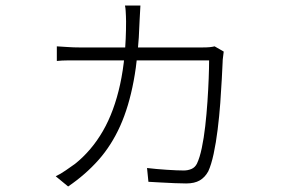

<svg xmlns="http://www.w3.org/2000/svg" viewBox="-20 -624 1040 696"><path d="M489 -604Q488 -589 487.5 -576.5Q487 -564 486 -549Q482 -424 464.5 -330.5Q447 -237 415.5 -167Q384 -97 337 -44Q290 9 227 52L182 15Q199 7 218.5 -6.5Q238 -20 252 -30Q312 -78 353 -149Q394 -220 415.5 -318.5Q437 -417 437 -546Q437 -556 436.5 -565.5Q436 -575 435.5 -585Q435 -595 433 -604ZM791 -437Q790 -427 788.5 -417Q787 -407 787 -398Q786 -377 784 -337.5Q782 -298 778.5 -250.5Q775 -203 769 -154.5Q763 -106 754.5 -66.5Q746 -27 735 -3Q723 19 704 30Q685 41 655 41Q639 41 614 40Q589 39 563 37.5Q537 36 518 35L513 -15Q546 -11 585 -8.5Q624 -6 646 -6Q661 -6 674 -11.5Q687 -17 694 -31Q704 -52 711.5 -87.5Q719 -123 724 -167Q729 -211 732 -255.5Q735 -300 736.5 -339.5Q738 -379 738 -405H270Q244 -405 224.5 -405Q205 -405 186 -403V-456Q205 -455 225.5 -453.5Q246 -452 269 -452H713Q730 -452 740 -453Q750 -454 758 -456Z"/></svg>

Font: Noto Sans JP Thin Light
Style: Regular
Weight: 300
Version: Version 2.004-H2;hotconv 1.0.118;makeotfexe 2.5.65603